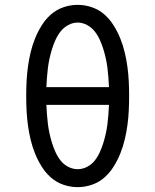

<svg xmlns="http://www.w3.org/2000/svg" viewBox="-20 -763 640 791"><path d="M300 8Q270 8 241 -2Q212 -12 189.5 -32Q167 -52 151 -78Q135 -104 124 -131.5Q113 -159 106 -188.5Q99 -218 95 -247.5Q91 -277 89.5 -307Q88 -337 88 -368Q88 -398 89.5 -428Q91 -458 95 -487.5Q99 -517 106 -546.5Q113 -576 124 -603.5Q135 -631 151 -657Q167 -683 189.5 -703Q212 -723 241 -733Q270 -743 300 -743Q330 -743 359 -733Q388 -723 410.5 -703Q433 -683 449 -657Q465 -631 476 -603.5Q487 -576 494 -546.5Q501 -517 505 -487.5Q509 -458 510.5 -428Q512 -398 512 -368Q512 -337 510.5 -307Q509 -277 505 -247.5Q501 -218 494 -188.5Q487 -159 476 -131.5Q465 -104 449 -78Q433 -52 410.5 -32Q388 -12 359 -2Q330 8 300 8ZM171 -404H429Q428 -424 426.5 -444.5Q425 -465 422.5 -484.5Q420 -504 415.5 -524Q411 -544 405 -563Q399 -582 390.5 -600.5Q382 -619 369.5 -634.5Q357 -650 338.5 -660Q320 -670 300 -670Q280 -670 261.5 -660Q243 -650 230.5 -634.5Q218 -619 209.5 -600.5Q201 -582 195 -563Q189 -544 184.5 -524Q180 -504 177.5 -484.5Q175 -465 173.5 -444.5Q172 -424 171 -404ZM300 -66Q320 -66 338.5 -75.5Q357 -85 369.5 -100.5Q382 -116 390.5 -134.5Q399 -153 405 -172Q411 -191 415.5 -211Q420 -231 422.5 -250.5Q425 -270 426.5 -290.5Q428 -311 429 -331H171Q172 -311 173.5 -290.5Q175 -270 177.5 -250.5Q180 -231 184.5 -211Q189 -191 195 -172Q201 -153 209.5 -134.5Q218 -116 230.5 -100.5Q243 -85 261.5 -75.5Q280 -66 300 -66Z"/></svg>

Font: Nova
Style: Regular
Weight: 400
Monospace: yes
Designer: Belleve Invis
Foundry: Belleve Invis
Version: Version 24.1.4; ttfautohint (v1.8.4)